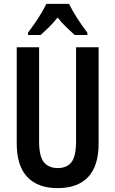

<svg xmlns="http://www.w3.org/2000/svg" viewBox="-20 -957 593 987"><path d="M487 -219Q487 -105 433.5 -47.5Q380 10 276 10Q174 10 120 -47.5Q66 -105 66 -219V-714H181V-231Q181 -152 206 -122.5Q231 -93 277 -93Q324 -93 347.5 -123.5Q371 -154 371 -232V-714H487ZM335 -937Q351 -904 376.5 -864Q402 -824 429 -789V-777H364Q345 -794 321 -817Q297 -840 276 -867Q254 -839 230 -815.5Q206 -792 189 -777H124V-789Q140 -810 158.5 -837Q177 -864 193 -890.5Q209 -917 218 -937Z"/></svg>

Font: Noto Sans Kannada ExtraCondensed SemiBold
Style: Regular
Weight: 600
Width: 2
Designer: Jelle Bosma - Monotype Design Team
Foundry: Monotype Imaging Inc.
Version: Version 2.005; ttfautohint (v1.8.4.7-5d5b)